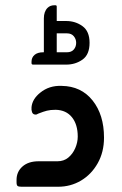

<svg xmlns="http://www.w3.org/2000/svg" viewBox="-20 -711 464 731"><path d="M232 -465H106Q100 -465 100 -471V-476Q100 -492 111.5 -502Q123 -512 145 -512H147V-641Q147 -667 161 -681Q171 -691 187 -691H191Q196 -691 196 -686V-631H232Q267 -631 294 -611.5Q321 -592 321 -548Q321 -503 294 -484Q267 -465 232 -465ZM235 -584H196V-512H235Q252 -512 261 -522.5Q270 -533 270 -548Q270 -562 261 -573Q252 -584 235 -584ZM215 -384Q289 -383 332.5 -328.5Q376 -274 376 -187Q376 -132 352 -89.5Q328 -47 288.5 -23.5Q249 0 201 0H62Q51 0 47 -3Q43 -6 43 -17V-26Q43 -57 65.5 -77Q88 -97 127 -97H199Q223 -97 240 -111Q257 -125 266.5 -147Q276 -169 276 -191Q276 -237 254 -264.5Q232 -292 192 -293Q172 -293 158.5 -289.5Q145 -286 130 -280Q124 -278 121 -276Q118 -274 113 -275Q105 -276 102 -284Q99 -292 100 -303Q103 -334 133 -358Q167 -386 215 -384Z"/></svg>

Font: Zain
Style: Bold
Weight: 700
Designer: Zain,Boutros
Foundry: Mobile Telecommunications Company (Zain), 2024
Version: Version 1.50; ttfautohint (v1.8.4)